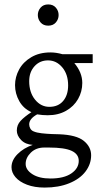

<svg xmlns="http://www.w3.org/2000/svg" viewBox="-20 -609 456 868"><path d="M399 -364V-324H316Q352 -281 352 -234Q352 -195 333 -161.5Q314 -128 278.5 -108Q243 -88 196 -88Q172 -88 148 -92Q112 -72 112 -47Q112 -37 117 -28Q122 -19 132 -15Q146 -9 168 -6.5Q190 -4 214 -3Q238 -2 248 -2Q326 1 359 28Q392 55 392 93Q392 133 366.5 166.5Q341 200 293 219.5Q245 239 182 239Q136 239 102 226Q68 213 50 192Q32 171 32 147Q32 115 59.5 87.5Q87 60 128 46Q95 44 75.5 24Q56 4 56 -19Q56 -44 73 -62.5Q90 -81 122 -102Q86 -118 67 -152Q48 -186 48 -224Q48 -261 66.5 -295Q85 -329 121.5 -350.5Q158 -372 208 -372Q234 -372 262 -364ZM112 -242Q112 -191 138.5 -158.5Q165 -126 203 -126Q243 -126 265.5 -152.5Q288 -179 288 -223Q288 -273 261.5 -304.5Q235 -336 197 -336Q160 -336 136 -309.5Q112 -283 112 -242ZM96 132Q96 159 126.5 178.5Q157 198 208 198Q269 198 302.5 175Q336 152 336 118Q336 88 304 73Q272 58 201 58H180Q143 58 119.5 81Q96 104 96 132ZM151 -541Q151 -560 163.5 -574.5Q176 -589 198 -589Q220 -589 232.5 -574.5Q245 -560 245 -541Q245 -522 232.5 -507.5Q220 -493 198 -493Q176 -493 163.5 -507.5Q151 -522 151 -541Z"/></svg>

Font: BellefairVN
Style: Regular
Weight: 400
Designer: Nick Shinn, Liron Lavi Turkenic
Foundry: Shinntype
Version: Version 1.003